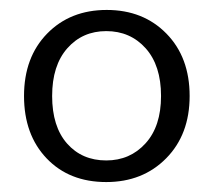

<svg xmlns="http://www.w3.org/2000/svg" viewBox="-20 -717 434 390"><path d="M365.2 -522Q365.2 -443.8 317.6 -395.5Q270 -347.2 195.8 -347.2Q120.6 -347.2 74.7 -395.3Q28.8 -443.4 28.8 -522Q28.8 -600.6 75.7 -648.7Q122.6 -696.8 196.8 -696.8Q271 -696.8 318.1 -648.7Q365.2 -600.6 365.2 -522ZM307.1 -522Q307.1 -584 275.9 -618.9Q244.6 -653.8 195.8 -653.8Q147.5 -653.8 116.7 -618.9Q85.9 -584 85.9 -522Q85.9 -460 116.2 -425.5Q146.5 -391.1 195.8 -391.1Q244.1 -391.1 275.6 -425.8Q307.1 -460.4 307.1 -522Z"/></svg>

Font: SVN-Poppins Light
Style: Regular
Weight: 300
Designer: Ninad Kale (Devanagari), Jonny Pinhorn (Latin)
Foundry: Indian Type Foundry
Version: Version 3.002 2017